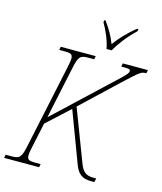

<svg xmlns="http://www.w3.org/2000/svg" viewBox="-150 -1028 947 1124"><g transform="rotate(15 323.0 -465.5)"><path d="M397 -771H428C455 -818 492 -867 545 -918L548 -931H539C485 -888 448 -846 418 -806C401 -851 380 -888 348 -931H342L339 -918C363 -877 390 -816 397 -771ZM-17 0H195L199 -20H163C130 -20 117 -25 117 -51C117 -64 120 -82 126 -108L157 -254L294 -380L409 -74C428 -22 455 0 508 0H530L535 -23H515C474 -23 452 -41 436 -83L315 -400L533 -606C625 -691 629 -694 659 -694L663 -714H511L507 -694C555 -694 562 -692 562 -682C562 -670 557 -661 509 -617L166 -295L232 -606C248 -683 257 -694 307 -694H343L347 -714H135L131 -694H167C200 -694 213 -689 213 -663C213 -650 209 -632 204 -606L98 -108C82 -31 73 -20 23 -20H-13Z"/></g></svg>

Font: Noto Serif SemiCondensed Thin
Style: Italic
Weight: 100
Width: 4
Italic angle: -12°
Designer: Monotype Design Team
Foundry: Monotype Imaging Inc.
Version: Version 2.013